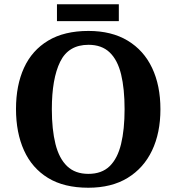

<svg xmlns="http://www.w3.org/2000/svg" viewBox="-20 -870 827 900"><path d="M394.1 10Q280 10 205 -36Q130 -82 92.5 -165Q55 -248 55 -359Q55 -470 92.5 -552Q130 -634 205.6 -679.5Q281.1 -725 394.7 -725Q503 -725 578.5 -679.5Q654 -634 693 -551.5Q732 -469 732 -358Q732 -247 692.7 -164.5Q653.4 -82 578.1 -36Q502.8 10 394.1 10ZM394.2 -55Q457 -55 494 -91Q531 -127 547.5 -195Q564 -263 564 -358.4Q564 -453.8 547.7 -521.2Q531.3 -588.7 494.1 -624.3Q456.8 -660 394.8 -660Q301 -660 262 -580.5Q223 -501 223 -358Q223 -263 240 -195Q257 -127 294.7 -91Q332.3 -55 394.2 -55ZM247 -771V-850H537V-771Z"/></svg>

Font: Noto Serif Tamil
Style: Italic
Weight: 400
Italic angle: -12°
Designer: Indian Type Foundry, Tom Grace, and the Monotype Design Team
Foundry: Monotype Imaging Inc.
Version: Version 2.003